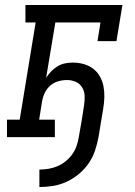

<svg xmlns="http://www.w3.org/2000/svg" viewBox="-20 -550 540 770"><path d="M138 200V130Q156 130 174.5 127Q193 124 210.5 116.5Q228 109 243 97Q258 85 269.5 69Q281 53 287 35.5Q293 18 296 0Q299 -16 301.5 -32Q304 -48 307 -63L317 -127Q320 -146 319.5 -164.5Q319 -183 310 -198.5Q301 -214 284.5 -221.5Q268 -229 249 -229Q231 -229 213.5 -224Q196 -219 182 -207Q168 -195 160 -178.5Q152 -162 149 -145L137 -70H200V0H8V-70H59L123 -460H82V-530H471L447 -385H371L383 -460H202L165 -238Q174 -252 185.5 -264Q197 -276 211.5 -284.5Q226 -293 241.5 -296Q257 -299 273 -299Q295 -299 316 -293Q337 -287 353.5 -274.5Q370 -262 380.5 -243.5Q391 -225 395 -204Q399 -183 398.5 -160.5Q398 -138 394 -115L375 0Q370 27 361 54Q352 81 335.5 105Q319 129 296 148Q273 167 247 179Q221 191 193.5 195.5Q166 200 138 200Z"/></svg>

Font: Iosevka Curly Slab Oblique
Style: Regular
Weight: 400
Italic angle: -9°
Monospace: yes
Designer: Belleve Invis
Foundry: Belleve Invis
Version: Version 11.1.0; ttfautohint (v1.8.3)